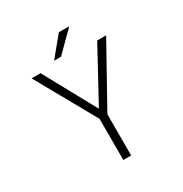

<svg xmlns="http://www.w3.org/2000/svg" viewBox="-194 -1005 1099 1153"><g transform="rotate(-30 355.0 -429.0)"><path d="M266.5 -724 377 -858H449L314.5 -724ZM328.5 0V-285.5L96.5 -700H158.5L355.5 -340L551.5 -700H613.5L383 -285.5V0Z"/></g></svg>

Font: League Mono UltraLight
Style: Regular
Weight: 200
Width: 6
Designer: Tyler Finck
Foundry: The League of Moveable Type / Tyler Finck
Version: Version 2.210